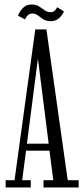

<svg xmlns="http://www.w3.org/2000/svg" viewBox="-20 -832 372 852"><path d="M5 0V-32.5H44.5L136.5 -701.5H186L280.5 -32.5H329V0H173V-32.5H216.5L199.5 -163.5H95.5L78.5 -32.5H116.5V0ZM148 -570 99.5 -194.5H196L148.5 -570ZM204.5 -738Q185 -738 172 -746.5Q159 -755 148.2 -763.5Q137.5 -772 124.5 -772Q109 -772 101.2 -762Q93.5 -752 91 -746L60 -762Q63.5 -776 79.2 -794Q95 -812 120 -812Q140 -812 153.5 -803.5Q167 -795 178.5 -786.5Q190 -778 204 -778Q217 -778 223.8 -785.8Q230.5 -793.5 233.5 -800L263.5 -781.5Q260 -769.5 244.8 -753.8Q229.5 -738 204.5 -738Z"/></svg>

Font: Imbue 10pt Light
Style: Regular
Weight: 300
Designer: Tyler Finck
Foundry: Etcetera Type Company
Version: Version 1.102; ttfautohint (v1.8.3)